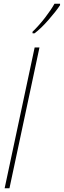

<svg xmlns="http://www.w3.org/2000/svg" viewBox="-20 -1016 344 1036"><path d="M5 0 167 -760H193L31 0ZM156 -836H166Q201 -862 242 -909Q283 -956 304 -988V-996H274Q257 -965 224.5 -922.5Q192 -880 155 -844Z"/></svg>

Font: Noto Sans Display Condensed Thin
Style: Italic
Weight: 250
Width: 3
Italic angle: -12°
Designer: Monotype Design Team
Foundry: Monotype Imaging Inc.
Version: Version 1.900